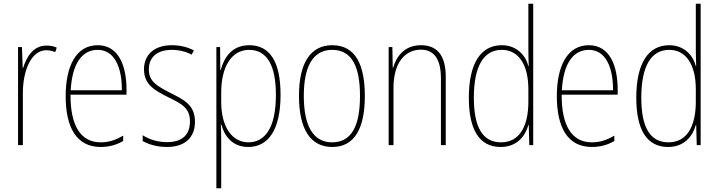

<svg xmlns="http://www.w3.org/2000/svg" viewBox="-20 -780 3862 1032"><path d="M229 -535C157 -535 121 -470 104 -414H102L98 -527H77V0H103V-283C103 -394 145 -510 229 -510C248 -510 264 -505 277 -500L285 -524C268 -532 248 -535 229 -535Z M505 -537C388 -537 333 -423 333 -263C333 -97 390 10 521 10C569 10 607 -2 642 -22V-51C599 -26 564 -15 521 -15C413 -15 358 -106 359 -271H660V-298C660 -424 619 -537 505 -537ZM505 -512C596 -512 636 -417 635 -295H360C368 -440 422 -512 505 -512Z M1028 -126C1028 -218 966 -245 893 -282C824 -318 780 -342 780 -407C780 -476 829 -512 903 -512C942 -512 983 -502 1010 -486L1022 -509C991 -526 949 -537 904 -537C805 -537 754 -482 754 -408C754 -324 812 -294 887 -256C955 -223 1001 -200 1001 -128C1001 -57 962 -16 877 -16C829 -16 783 -30 747 -53V-22C774 -6 821 10 877 10C978 10 1028 -44 1028 -126Z M1320 -537C1227 -537 1185 -472 1166 -403H1164L1163 -527H1143V232H1169V-21C1169 -56 1168 -88 1167 -110H1170C1185 -51 1228 10 1314 10C1421 10 1488 -80 1488 -270C1488 -449 1430 -537 1320 -537ZM1319 -512C1416 -512 1463 -427 1463 -270C1463 -86 1400 -15 1315 -15C1229 -15 1169 -96 1169 -232V-284C1169 -418 1223 -512 1319 -512Z M1941 -264C1941 -428 1893 -537 1766 -537C1648 -537 1587 -440 1587 -265C1587 -88 1647 10 1766 10C1884 10 1941 -87 1941 -264ZM1613 -265C1613 -423 1662 -512 1766 -512C1876 -512 1915 -413 1915 -265C1915 -102 1869 -15 1765 -15C1661 -15 1613 -107 1613 -265Z M2242 -537C2153 -537 2110 -475 2093 -416H2091L2089 -527H2069V0H2095V-308C2095 -445 2159 -513 2242 -513C2309 -513 2350 -468 2350 -359V0H2376V-366C2376 -485 2328 -537 2242 -537Z M2671 10C2760 10 2804 -50 2820 -108H2822L2825 0H2846V-760H2820V-511C2820 -483 2821 -456 2822 -425H2820C2806 -481 2758 -537 2677 -537C2564 -537 2500 -439 2500 -255C2500 -82 2557 10 2671 10ZM2673 -15C2571 -15 2527 -101 2527 -255C2527 -425 2580 -512 2677 -512C2769 -512 2820 -430 2820 -300V-234C2820 -100 2772 -15 2673 -15Z M3145 -537C3028 -537 2973 -423 2973 -263C2973 -97 3030 10 3161 10C3209 10 3247 -2 3282 -22V-51C3239 -26 3204 -15 3161 -15C3053 -15 2998 -106 2999 -271H3300V-298C3300 -424 3259 -537 3145 -537ZM3145 -512C3236 -512 3276 -417 3275 -295H3000C3008 -440 3062 -512 3145 -512Z M3571 10C3660 10 3704 -50 3720 -108H3722L3725 0H3746V-760H3720V-511C3720 -483 3721 -456 3722 -425H3720C3706 -481 3658 -537 3577 -537C3464 -537 3400 -439 3400 -255C3400 -82 3457 10 3571 10ZM3573 -15C3471 -15 3427 -101 3427 -255C3427 -425 3480 -512 3577 -512C3669 -512 3720 -430 3720 -300V-234C3720 -100 3672 -15 3573 -15Z"/></svg>

Font: Noto Sans Gujarati Condensed Thin
Style: Regular
Weight: 100
Width: 3
Designer: Jelle Bosma - Monotype Design Team, Universal Thirst
Foundry: Monotype Imaging Inc.
Version: Version 2.106